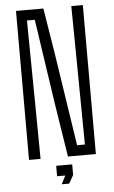

<svg xmlns="http://www.w3.org/2000/svg" viewBox="-62 -841 611 1027"><g transform="rotate(-5 243.5 -327.5)"><path d="M64 0V-800H211L252 -547L327 -56H369L364 -533L361 -800H423V0H273L227 -293L160 -744H118L123 -302L126 0ZM206 100V44H292V101L267 145H227L250 100Z"/></g></svg>

Font: Big Shoulders Text Light
Style: Regular
Weight: 300
Designer: Patric King
Foundry: XO Type Co
Version: Version 1.000; ttfautohint (v1.8.2)